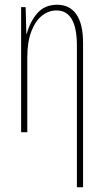

<svg xmlns="http://www.w3.org/2000/svg" viewBox="-20 -557 437 809"><path d="M330 -375V232H304V-365Q304 -513 218 -513Q185 -513 157 -491Q129 -469 112 -424.5Q95 -380 95 -316V0H69V-527H88L91 -415H93Q106 -465 137 -501Q168 -537 221 -537Q273 -537 301.5 -497Q330 -457 330 -375Z"/></svg>

Font: Noto Sans Display Thin Cond
Style: Regular
Weight: 250
Width: 3
Designer: Monotype Design team
Foundry: Monotype Imaging Inc.
Version: Version 1.000